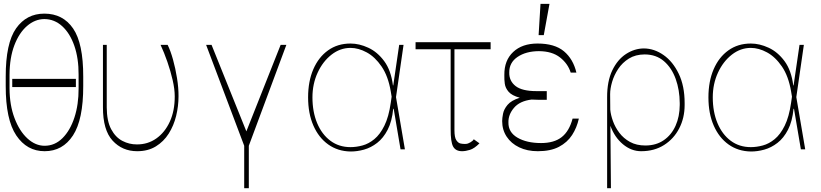

<svg xmlns="http://www.w3.org/2000/svg" viewBox="-20 -780 4288 1003"><path d="M414.8 -379.3V-331Q415.1 -155.2 361.3 -72.6Q307.5 9.9 213.1 9.9Q120.4 9.9 65 -72.6Q9.6 -155.2 9.9 -331V-379.3Q9.6 -554.3 63.9 -631.6Q118.3 -708.8 211.6 -708.8Q308.6 -708.8 361.9 -631.2Q415.1 -553.6 414.8 -379.3ZM390.6 -318.2V-389.2Q391 -475.5 368.3 -540.8Q345.5 -606.2 305 -643.1Q264.6 -680 211.6 -680.4Q162.6 -680 121.3 -644.4Q79.9 -608.7 55 -543.5Q30.2 -478.3 29.8 -389.2V-318.2Q30.2 -230.8 55.8 -163.2Q81.3 -95.5 123 -57Q164.8 -18.5 213.1 -18.5Q266.3 -18.5 306.5 -58.4Q346.6 -98.4 368.8 -166.2Q391 -234 390.6 -318.2ZM376.4 -367.9V-325.3H44V-367.9Z M517.8 -545.5H537.6V-218.8Q538 -147.7 560.7 -105.1Q583.5 -62.5 619.5 -43.9Q655.5 -25.2 695.3 -25.6Q751.8 -25.2 796.5 -56.6Q841.3 -88.1 867.2 -144.7Q893.1 -201.3 892.8 -277Q892.8 -314.6 881.9 -361.7Q871.1 -408.7 854.4 -456.9Q837.7 -505 818.9 -545.5H855.8Q870.7 -515.6 883.7 -469.1Q896.7 -422.6 904.8 -371.4Q913 -320.3 912.6 -277Q912.6 -225.5 900.2 -174.7Q887.8 -123.9 861.5 -82.2Q835.2 -40.5 794.2 -15.3Q753.2 9.9 696.7 9.9Q619 9.9 568.2 -45.3Q517.4 -100.5 517.8 -220.2Z M1056.8 -545.5H1085.2L1267 -93.8L1446 -545.5H1475.9L1279.8 -18.5V203.1H1255.7V-18.5Z M1811.1 11.4Q1744.7 10.3 1694.8 -25.2Q1644.9 -60.7 1617.2 -123.9Q1589.5 -187.1 1589.5 -271.3Q1589.5 -355.1 1616.8 -418.3Q1644.2 -481.5 1693.9 -517Q1743.6 -552.6 1811.1 -552.6Q1856.5 -552.6 1903.9 -530.7Q1951.3 -508.9 1987 -460.8Q2022.7 -412.6 2032.7 -333.8H2034.4L2065.3 -545.5H2088.1L2048.7 -272.7L2095.2 0H2072.4L2036.6 -211.6H2034.1Q2027.7 -145.6 2005.1 -102.1Q1982.6 -58.6 1950.3 -33.6Q1918 -8.5 1881.6 1.6Q1845.2 11.7 1811.1 11.4ZM2025.9 -274.9 2021.3 -302.6Q2007.8 -382.1 1973.5 -432.4Q1939.3 -482.6 1896 -506.2Q1852.6 -529.8 1811.1 -529.8Q1757.1 -529.8 1711.8 -494.5Q1666.5 -459.2 1639.4 -400.4Q1612.2 -341.6 1612.2 -271.3Q1612.2 -195.7 1636.7 -136.9Q1661.2 -78.1 1706 -44.7Q1750.7 -11.4 1811.1 -11.4Q1841.3 -11.4 1873.6 -20.1Q1905.9 -28.8 1935.5 -53.1Q1965.2 -77.4 1987.9 -123.2Q2010.7 -169 2021.3 -242.9Z M2543 -559.7V-522.7H2354V-99.4Q2354 -62.5 2363.8 -47.6Q2373.6 -32.7 2386.4 -30.2Q2399.1 -27.7 2409.1 -28.1Q2413.4 -28.4 2415.1 -28.4Q2424.4 -28.8 2437.9 -36.8Q2451.3 -44.7 2454.9 -52.6L2484.7 -31.2Q2458.1 -4.3 2435.2 2.8Q2412.3 9.9 2393.8 9.9Q2360.8 9.9 2347.3 -14Q2333.8 -38 2334.2 -106.5V-522.7H2150.9V-559.7Z M2836.3 -258.5H2797.9Q2775.9 -258.5 2756.7 -259.9Q2694.6 -252.1 2664.8 -216.4Q2634.9 -180.8 2636 -140.6Q2634.9 -89.1 2683.2 -60.9Q2731.5 -32.7 2806.5 -32.7Q2874.6 -32.7 2914.2 -63.7Q2953.8 -94.8 2971.2 -160.5H3003.9Q2993.6 -113.3 2968.6 -74.6Q2943.5 -35.9 2899.9 -13Q2856.2 9.9 2789.4 9.9Q2734.4 9.9 2692.3 -10.3Q2650.2 -30.5 2626.8 -66.1Q2603.3 -101.6 2603.3 -147.7Q2603.3 -162.3 2607.8 -185.7Q2612.2 -209.2 2631.4 -232.2Q2650.6 -255.3 2695.3 -269.5Q2653.8 -280.9 2636.9 -300.6Q2620 -320.3 2617 -342.7Q2614 -365.1 2614.7 -384.6Q2614.7 -387.8 2614.7 -389.2Q2614 -464.5 2660.9 -508.5Q2707.7 -552.6 2788 -552.6Q2877.5 -552.6 2926 -512.1Q2974.4 -471.6 2991.1 -400.6H2961.3Q2947.1 -447.1 2905.7 -479.8Q2864.3 -512.4 2795.1 -512.8Q2727.6 -512.4 2683.6 -482.6Q2639.6 -452.8 2640.3 -400.6Q2639.6 -356.9 2673.5 -330.4Q2707.4 -304 2782.3 -304H2836.3ZM2793.7 -596.6 2803.6 -759.9H2850.5L2820.7 -596.6Z M3151.6 203.1V-271.3Q3151.3 -355.8 3178.6 -412.5Q3206 -469.1 3250.2 -497.9Q3294.4 -526.6 3343.4 -527Q3397.7 -526.6 3446.4 -492.5Q3495 -458.5 3525.7 -394.7Q3556.5 -331 3556.5 -241.5V-231.5Q3556.5 -164.1 3528.2 -109.4Q3500 -54.7 3449 -22.4Q3398.1 9.9 3329.2 9.9Q3277.7 9.9 3234 -26.6Q3190.3 -63.2 3168.7 -122.9L3171.5 203.1ZM3168 -207Q3170.5 -179.7 3182 -147.5Q3193.5 -115.4 3215.4 -86.3Q3237.2 -57.2 3271.1 -38.5Q3305 -19.9 3351.9 -19.9Q3408 -20.2 3447.8 -47.8Q3487.6 -75.3 3509.1 -123Q3530.5 -170.8 3530.9 -231.5V-241.5Q3530.5 -310 3509.8 -367.7Q3489 -425.4 3448.5 -460.4Q3408 -495.4 3347.7 -495.7Q3299.7 -495.4 3265.4 -474.1Q3231.2 -452.8 3209.5 -420.1Q3187.9 -387.4 3177.6 -352.1Q3167.3 -316.8 3167.3 -288.4Z M3902.3 11.4Q3835.9 10.3 3786 -25.2Q3736.2 -60.7 3708.5 -123.9Q3680.8 -187.1 3680.8 -271.3Q3680.8 -355.1 3708.1 -418.3Q3735.4 -481.5 3785.2 -517Q3834.9 -552.6 3902.3 -552.6Q3947.8 -552.6 3995.2 -530.7Q4042.6 -508.9 4078.3 -460.8Q4114 -412.6 4123.9 -333.8H4125.7L4156.6 -545.5H4179.3L4139.9 -272.7L4186.4 0H4163.7L4127.8 -211.6H4125.4Q4119 -145.6 4096.4 -102.1Q4073.9 -58.6 4041.5 -33.6Q4009.2 -8.5 3972.8 1.6Q3936.4 11.7 3902.3 11.4ZM4117.2 -274.9 4112.6 -302.6Q4099.1 -382.1 4064.8 -432.4Q4030.5 -482.6 3987.2 -506.2Q3943.9 -529.8 3902.3 -529.8Q3848.4 -529.8 3803.1 -494.5Q3757.8 -459.2 3730.6 -400.4Q3703.5 -341.6 3703.5 -271.3Q3703.5 -195.7 3728 -136.9Q3752.5 -78.1 3797.2 -44.7Q3842 -11.4 3902.3 -11.4Q3932.5 -11.4 3964.8 -20.1Q3997.2 -28.8 4026.8 -53.1Q4056.5 -77.4 4079.2 -123.2Q4101.9 -169 4112.6 -242.9Z"/></svg>

Font: Inter Thin BETA
Style: Regular
Weight: 100
Designer: Rasmus Andersson
Foundry: rsms
Version: Version 3.011;git-f93a4a705